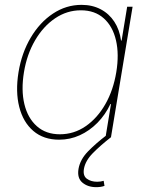

<svg xmlns="http://www.w3.org/2000/svg" viewBox="-20 -567 614 794"><path d="M224.6 10.7Q160.2 10.7 117.9 -25.4Q75.7 -61.5 59.6 -124.8Q43.5 -188 56.6 -268.6Q69.8 -348.6 107.2 -411.6Q144.5 -474.6 199 -510.7Q253.4 -546.9 317.4 -546.9Q361.8 -546.9 396.5 -528.6Q431.2 -510.3 452.9 -477.1Q474.6 -443.8 480.5 -399.4H482.9L505.9 -539.1H528.3L439 0H416.5L439 -136.7H436.5Q416 -92.8 383.1 -59.3Q350.1 -25.9 309.8 -7.6Q269.5 10.7 224.6 10.7ZM227.5 -11.7Q286.1 -11.7 334.5 -45.2Q382.8 -78.6 415.8 -136.5Q448.7 -194.3 460.9 -268.6Q473.1 -342.3 459.7 -400.1Q446.3 -458 409.2 -491.2Q372.1 -524.4 314.5 -524.4Q256.8 -524.4 207.8 -491.2Q158.7 -458 125 -400.1Q91.3 -342.3 79.1 -268.6Q66.9 -194.3 80.8 -136.5Q94.7 -78.6 132.3 -45.2Q169.9 -11.7 227.5 -11.7ZM377.9 207Q343.3 207 320.8 188.2Q298.3 169.4 304.7 131.3Q311.5 92.3 344.2 58.8Q377 25.4 419.9 -7.3L439.5 0Q395 34.7 364 66.2Q333 97.7 327.1 131.3Q322.3 159.7 339.1 172.1Q356 184.6 381.8 184.6Q389.2 184.6 396 183.6Q402.8 182.6 408.7 180.7L412.1 201.7Q403.8 204.6 395.5 205.8Q387.2 207 377.9 207Z"/></svg>

Font: Inter 18pt Thin
Style: Italic
Weight: 250
Italic angle: -9.3988°
Version: Version 4.001;git-66647c0bb